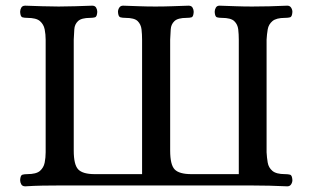

<svg xmlns="http://www.w3.org/2000/svg" viewBox="-20 -654 1102 677"><path d="M69 3Q59 3 55 -4Q51 -11 51 -19Q52 -36 59 -38Q66 -40 76 -40Q108 -40 121 -51.5Q134 -63 137.5 -80.5Q141 -98 141 -117V-514Q141 -533 137.5 -550.5Q134 -568 121 -579.5Q108 -591 76 -591Q66 -591 59 -593Q52 -595 51 -612Q51 -620 55 -627Q59 -634 69 -634Q101 -633 129.5 -632Q158 -631 187 -631Q217 -631 245 -632Q273 -633 305 -634Q315 -634 319 -627Q323 -620 323 -612Q322 -595 315 -593Q308 -591 298 -591Q267 -591 255 -579.5Q243 -568 242 -550.5Q241 -533 240 -514V-123Q240 -73 256 -56.5Q272 -40 314 -40H481V-514Q481 -533 479 -550.5Q477 -568 465.5 -579.5Q454 -591 422 -591Q412 -591 404.5 -593Q397 -595 396 -612Q396 -620 400.5 -627Q405 -634 414 -634Q446 -633 472 -632Q498 -631 528 -631Q558 -631 585.5 -632Q613 -633 645 -634Q655 -634 659 -627Q663 -620 663 -612Q662 -595 655.5 -593Q649 -591 638 -591Q607 -591 595 -579.5Q583 -568 582 -550.5Q581 -533 580 -514V-123Q580 -73 596 -56.5Q612 -40 655 -40H822V-514Q822 -533 820 -550.5Q818 -568 806 -579.5Q794 -591 762 -591Q752 -591 745 -593Q738 -595 737 -612Q737 -620 741 -627Q745 -634 754 -634Q786 -633 812.5 -632Q839 -631 869 -631Q929 -631 993 -634Q1002 -634 1006.5 -627Q1011 -620 1011 -612Q1010 -595 1003 -593Q996 -591 985 -591Q954 -591 940.5 -579.5Q927 -568 924 -550.5Q921 -533 920 -514V-117Q921 -98 924 -80.5Q927 -63 940.5 -51.5Q954 -40 985 -40Q996 -40 1003 -38Q1010 -36 1011 -19Q1011 -11 1006.5 -4Q1002 3 993 3Q929 0 868 0H188Q159 0 130 0.5Q101 1 69 3Z"/></svg>

Font: Alice
Style: Regular
Weight: 400
Designer: Ksenia Yerulevich
Foundry: Cyreal (http://www.cyreal.org/)
Version: Version 2.003; ttfautohint (v1.8.3)